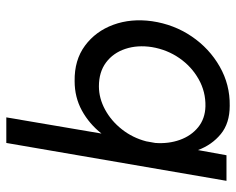

<svg xmlns="http://www.w3.org/2000/svg" viewBox="-88 -422 730 593"><g transform="rotate(90 276.5 -125.0)"><path d="M45 -230Q55 -298 92 -352.5Q129 -407 185 -439Q241 -471 306 -470Q360 -470 393.5 -442.5Q427 -415 443 -372L459 -460H538L421 220H342L392 -74Q362 -36 321 -13.5Q280 9 230 9Q165 10 120.5 -23Q76 -56 56 -110.5Q36 -165 45 -230ZM125 -230Q118 -185 130.5 -147.5Q143 -110 172.5 -88Q202 -66 246 -66Q283 -66 318 -85Q353 -104 379 -137Q405 -170 416 -212L421 -240Q424 -281 411.5 -316Q399 -351 372.5 -372.5Q346 -394 308 -395Q263 -396 224 -374Q185 -352 159 -314.5Q133 -277 125 -230Z"/></g></svg>

Font: Jost*
Style: Italic
Weight: 400
Italic angle: -10°
Version: Version 3.7